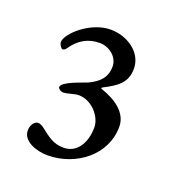

<svg xmlns="http://www.w3.org/2000/svg" viewBox="-76 -841 435 471"><g transform="rotate(20 142.0 -605.5)"><path d="M96 -434C170 -434 238 -486 238 -560C238 -597 203 -620 167 -632C163 -633 163 -635 167 -637C200 -654 223 -669 223 -706C223 -749 180 -777 137 -777C85 -777 32 -729 32 -706C32 -702 38 -691 42 -691C47 -691 50 -695 52 -698C70 -724 93 -737 123 -737C148 -737 172 -718 172 -693C172 -664 155 -648 129 -636C118 -631 66 -616 66 -601C66 -597 74 -592 79 -592C91 -592 107 -599 118 -599C154 -599 181 -564 181 -538C181 -495 160 -465 127 -465C100 -465 86 -477 64 -494C62 -496 54 -501 48 -501C39 -501 30 -490 30 -475C30 -447 67 -434 96 -434Z"/></g></svg>

Font: EB Garamond
Style: Regular
Weight: 400
Designer: Georg Duffner and Octavio Pardo
Foundry: Georg Duffner
Version: Version 1.000;PS 001.000;hotconv 1.0.88;makeotf.lib2.5.64775